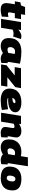

<svg xmlns="http://www.w3.org/2000/svg" viewBox="2234 -3014 790 5297"><g transform="rotate(90 2628.5 -365.0)"><path d="M447 -203 437 -20Q385 -6 339 2Q293 10 239 10Q189 10 149.5 -3.5Q110 -17 87.5 -50.5Q65 -84 65 -143Q65 -181 73 -229L97 -380H16L43 -534L129 -550L173 -662H390L372 -550H507L478 -380H345L321 -241Q320 -232 320 -223Q320 -190 361 -190Q377 -190 396.5 -193.5Q416 -197 447 -203Z M808 -550 797 -477Q836 -508 865.5 -526Q895 -544 921 -552Q947 -560 977 -560Q1016 -560 1056 -548L988 -333Q964 -338 944 -341.5Q924 -345 904 -345Q882 -345 857 -340Q832 -335 799 -322L747 0H500L589 -550Z M1600 10Q1556 10 1512 -7Q1468 -24 1443 -52Q1402 -24 1352.5 -7Q1303 10 1246 10Q1185 10 1136 -13Q1087 -36 1058.5 -84Q1030 -132 1030 -208Q1030 -331 1075 -409Q1120 -487 1204 -523.5Q1288 -560 1405 -560Q1466 -560 1530 -554Q1594 -548 1649 -539Q1704 -530 1737 -519Q1721 -419 1711 -357Q1701 -295 1696 -261.5Q1691 -228 1689 -214.5Q1687 -201 1687 -197Q1687 -180 1704 -180Q1714 -180 1721 -181L1715 -7Q1695 0 1662.5 5Q1630 10 1600 10ZM1439 -198 1467 -377Q1451 -382 1433 -384Q1415 -386 1398 -386Q1345 -386 1312 -347.5Q1279 -309 1279 -246Q1279 -211 1299 -194Q1319 -177 1346 -177Q1369 -177 1393.5 -183.5Q1418 -190 1439 -198Z M1757 0 1780 -151 2061 -376H1831L1860 -550H2411L2383 -392L2112 -173H2369L2341 0Z M3014 -22Q2950 -6 2882 2Q2814 10 2744 10Q2592 10 2507.5 -52.5Q2423 -115 2423 -232Q2423 -329 2464.5 -403Q2506 -477 2591 -518.5Q2676 -560 2806 -560Q2932 -560 3004.5 -515.5Q3077 -471 3077 -393Q3077 -311 3002 -259Q2927 -207 2789 -197Q2757 -195 2730 -195Q2703 -195 2681 -197Q2692 -179 2719 -173Q2746 -167 2797 -167Q2823 -167 2876.5 -173Q2930 -179 2993 -195ZM2783 -397Q2748 -397 2720 -374Q2692 -351 2679 -310Q2686 -311 2692.5 -311.5Q2699 -312 2706 -313Q2762 -317 2793 -332Q2824 -347 2824 -368Q2824 -397 2783 -397Z M3176 -550H3403L3394 -494Q3439 -527 3492 -543.5Q3545 -560 3597 -560Q3678 -560 3725 -522Q3772 -484 3772 -418Q3772 -404 3767 -372Q3762 -340 3755.5 -303.5Q3749 -267 3744 -237Q3739 -207 3739 -197Q3739 -180 3755 -180Q3764 -180 3773 -181L3766 -5Q3744 2 3710 6Q3676 10 3644 10Q3574 10 3528 -22Q3482 -54 3482 -114Q3482 -130 3486.5 -161.5Q3491 -193 3497.5 -228.5Q3504 -264 3508.5 -293Q3513 -322 3513 -333Q3513 -370 3471 -370Q3454 -370 3431 -363.5Q3408 -357 3393 -350L3336 0H3089Z M4395 10Q4350 10 4306 -7Q4262 -24 4238 -52Q4198 -25 4148.5 -7.5Q4099 10 4041 10Q3981 10 3932 -13Q3883 -36 3854 -84.5Q3825 -133 3825 -209Q3825 -302 3852 -368.5Q3879 -435 3926 -477.5Q3973 -520 4035 -540Q4097 -560 4167 -560Q4202 -560 4233.5 -556Q4265 -552 4288 -546L4320 -740H4566Q4566 -740 4561 -711.5Q4556 -683 4549 -635.5Q4542 -588 4533 -531Q4524 -474 4515 -416.5Q4506 -359 4498.5 -310Q4491 -261 4486.5 -230Q4482 -199 4482 -195Q4482 -180 4498 -180Q4508 -180 4516 -181L4509 -7Q4489 0 4456.5 5Q4424 10 4395 10ZM4141 -177Q4163 -177 4188 -183.5Q4213 -190 4233 -198L4262 -377Q4246 -382 4228 -384Q4210 -386 4193 -386Q4139 -386 4106 -343.5Q4073 -301 4073 -241Q4073 -210 4093 -193.5Q4113 -177 4141 -177Z M4893 9Q4794 9 4722 -17Q4650 -43 4612 -98.5Q4574 -154 4575 -242Q4578 -401 4668 -481Q4758 -561 4919 -561Q5016 -561 5087 -535Q5158 -509 5196 -453.5Q5234 -398 5233 -310Q5230 -151 5140.5 -71Q5051 9 4893 9ZM4896 -156Q4927 -157 4947 -182.5Q4967 -208 4976.5 -246.5Q4986 -285 4985 -325Q4984 -362 4964.5 -379Q4945 -396 4912 -396Q4881 -395 4861 -369.5Q4841 -344 4832 -305Q4823 -266 4824 -227Q4824 -189 4843.5 -172.5Q4863 -156 4896 -156Z"/></g></svg>

Font: Georama Extended Black
Style: Italic
Weight: 900
Width: 7
Italic angle: -9°
Designer: Jean-Baptiste Levee
Foundry: Production Type
Version: Version 1.000